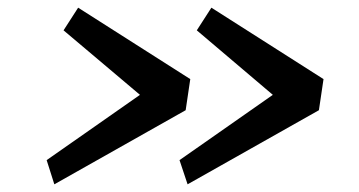

<svg xmlns="http://www.w3.org/2000/svg" viewBox="-20 -552 934 500"><path d="M468.5 -72 447.5 -135 690.5 -305 492.5 -473 530.5 -532 822.5 -346 810.5 -265ZM121.5 -72 101.5 -135 344.5 -305 145.5 -473 183.5 -532 475.5 -346 463.5 -265Z"/></svg>

Font: Koeln Type Sans
Style: Italic
Weight: 400
Italic angle: -7.5°
Designer: Eben Sorkin
Foundry: Eben Sorkin
Version: Version 2.001